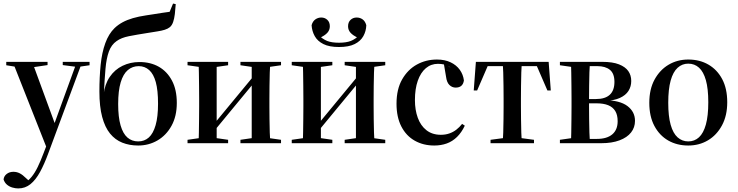

<svg xmlns="http://www.w3.org/2000/svg" viewBox="-30 -801 4127 1074"><path d="M72 253Q56 253 39 248Q22 243 9 232Q-4 221 -10 203Q-8 184 7.5 172Q23 160 45 160Q64 160 80.5 168.5Q97 177 115 195L137 215L125 224H106Q129 210 147 188Q165 166 181 133Q197 100 214 55L247 -31L248 -37L330 -263L400 -455H430L240 57Q218 117 194 161Q170 205 140.5 229Q111 253 72 253ZM231 26 41 -455H150L284 -90L254 -25ZM5 -436V-455H236V-437L142 -423H86ZM321 -437V-455H471V-436L409 -427H398Z M743 13Q694 13 654 -3Q614 -19 585.5 -54Q557 -89 541.5 -147Q526 -205 526 -289Q526 -369 533 -438Q540 -507 559 -559.5Q578 -612 611 -644Q631 -663 656 -676.5Q681 -690 713.5 -699.5Q746 -709 787 -715Q806 -718 829.5 -721.5Q853 -725 877 -729Q901 -733 919 -735L938 -781L953 -778Q951 -748 948 -722.5Q945 -697 938.5 -678Q932 -659 920 -649Q909 -640 891.5 -634.5Q874 -629 851 -625.5Q828 -622 798 -617Q734 -607 691 -598.5Q648 -590 622 -571Q593 -551 579 -512.5Q565 -474 560 -415.5Q555 -357 551 -278L549 -270Q556 -330 584 -371Q612 -412 655.5 -433Q699 -454 750 -454Q812 -454 858.5 -427.5Q905 -401 932 -350Q959 -299 959 -225Q959 -151 929.5 -97.5Q900 -44 851 -15.5Q802 13 743 13ZM743 -10Q778 -10 802.5 -32Q827 -54 840.5 -101Q854 -148 854 -221Q854 -296 841.5 -341.5Q829 -387 804.5 -409Q780 -431 746 -431Q711 -431 685 -409Q659 -387 645 -340Q631 -293 631 -219Q631 -146 644.5 -99.5Q658 -53 683 -31.5Q708 -10 743 -10Z M1019 0V-19L1110 -32H1156L1246 -19V0ZM1315 0V-19L1404 -32H1451L1542 -19V0ZM1080 0Q1082 -24 1082.5 -60Q1083 -96 1083.5 -135Q1084 -174 1084 -205V-249Q1084 -281 1083.5 -320Q1083 -359 1082.5 -395Q1082 -431 1080 -455H1182V0ZM1162 -61 1145 -100H1161L1280 -244L1399 -388L1410 -348H1399L1280 -204ZM1378 0V-455H1482Q1480 -431 1479 -395Q1478 -359 1477.5 -320Q1477 -281 1477 -249V-205Q1477 -174 1477.5 -135Q1478 -96 1479 -60Q1480 -24 1482 0ZM1019 -436V-455H1246V-436L1156 -423H1110ZM1315 -436V-455H1542V-436L1451 -423H1404Z M1602 0V-19L1693 -32H1739L1829 -19V0ZM1898 0V-19L1987 -32H2034L2125 -19V0ZM1663 0Q1665 -24 1665.5 -60Q1666 -96 1666.5 -135Q1667 -174 1667 -205V-249Q1667 -281 1666.5 -320Q1666 -359 1665.5 -395Q1665 -431 1663 -455H1765V0ZM1745 -61 1728 -100H1744L1863 -244L1982 -388L1993 -348H1982L1863 -204ZM1961 0V-455H2065Q2063 -431 2062 -395Q2061 -359 2060.5 -320Q2060 -281 2060 -249V-205Q2060 -174 2060.5 -135Q2061 -96 2062 -60Q2063 -24 2065 0ZM1602 -436V-455H1829V-436L1739 -423H1693ZM1898 -436V-455H2125V-436L2034 -423H1987ZM1866 -538Q1812 -538 1779 -554.5Q1746 -571 1730.5 -599Q1715 -627 1713 -660Q1719 -682 1734 -692.5Q1749 -703 1767 -703Q1787 -703 1801 -690Q1815 -677 1815 -654Q1815 -633 1801 -617.5Q1787 -602 1758 -589L1749 -607Q1775 -582 1800 -572Q1825 -562 1866 -562Q1907 -562 1932.5 -572Q1958 -582 1983 -607L1974 -589Q1945 -602 1931 -617.5Q1917 -633 1917 -654Q1917 -677 1931 -690Q1945 -703 1965 -703Q1984 -703 1998.5 -692.5Q2013 -682 2019 -660Q2018 -627 2002.5 -599Q1987 -571 1954 -554.5Q1921 -538 1866 -538Z M2399 13Q2338 13 2290 -14Q2242 -41 2215 -93.5Q2188 -146 2188 -221Q2188 -302 2219.5 -357Q2251 -412 2302 -440Q2353 -468 2414 -468Q2458 -468 2490.5 -452.5Q2523 -437 2542 -410.5Q2561 -384 2565 -351Q2562 -331 2550.5 -321Q2539 -311 2519 -311Q2499 -311 2484 -325.5Q2469 -340 2465 -372L2452 -449L2492 -421Q2475 -436 2456 -440Q2437 -444 2420 -444Q2381 -444 2352 -419.5Q2323 -395 2307 -349.5Q2291 -304 2291 -241Q2291 -186 2307 -142Q2323 -98 2355.5 -72.5Q2388 -47 2436 -47Q2462 -47 2483.5 -54.5Q2505 -62 2522.5 -75.5Q2540 -89 2555 -108L2570 -98Q2552 -60 2526.5 -35Q2501 -10 2469 1.5Q2437 13 2399 13Z M2620 -295 2632 -455H3039L3051 -295H3032L2968 -443L3001 -431H2671L2703 -443L2639 -295ZM2714 0V-19L2812 -32H2859L2957 -19V0ZM2782 0Q2784 -24 2785 -60Q2786 -96 2786.5 -135Q2787 -174 2787 -205V-249Q2787 -281 2786.5 -320Q2786 -359 2785 -395Q2784 -431 2782 -455H2889Q2887 -431 2886 -395Q2885 -359 2884.5 -320Q2884 -281 2884 -249V-205Q2884 -174 2884.5 -135Q2885 -96 2886 -60Q2887 -24 2889 0Z M3102 0V-19L3193 -32L3222 -24H3309Q3365 -24 3395 -49.5Q3425 -75 3425 -123Q3425 -158 3411.5 -180Q3398 -202 3372 -212.5Q3346 -223 3307 -223H3240V-247H3304Q3355 -247 3381 -271Q3407 -295 3407 -343Q3407 -390 3381.5 -410.5Q3356 -431 3312 -431H3232L3193 -423L3102 -436V-455H3339Q3397 -455 3432.5 -441Q3468 -427 3484.5 -403.5Q3501 -380 3501 -348Q3501 -317 3485.5 -292.5Q3470 -268 3437 -253Q3404 -238 3353 -237L3350 -241Q3437 -240 3479.5 -208Q3522 -176 3522 -125Q3522 -88 3500 -60Q3478 -32 3435.5 -16Q3393 0 3334 0ZM3163 0Q3165 -24 3165.5 -60Q3166 -96 3166.5 -135Q3167 -174 3167 -205V-249Q3167 -281 3166.5 -320Q3166 -359 3165.5 -395Q3165 -431 3163 -455H3270Q3268 -431 3267 -395Q3266 -359 3265.5 -320Q3265 -281 3265 -249V-205Q3265 -174 3265.5 -135Q3266 -96 3267 -60Q3268 -24 3270 0Z M3820 13Q3757 13 3708 -15Q3659 -43 3630.5 -96.5Q3602 -150 3602 -226Q3602 -302 3631.5 -356Q3661 -410 3710 -439Q3759 -468 3820 -468Q3884 -468 3933 -439.5Q3982 -411 4010 -358Q4038 -305 4038 -229Q4038 -154 4008.5 -99.5Q3979 -45 3930 -16Q3881 13 3820 13ZM3820 -10Q3855 -10 3880 -33Q3905 -56 3918.5 -104.5Q3932 -153 3932 -229Q3932 -305 3918.5 -352.5Q3905 -400 3880 -422.5Q3855 -445 3820 -445Q3786 -445 3760.5 -422Q3735 -399 3721.5 -350.5Q3708 -302 3708 -226Q3708 -151 3721.5 -103Q3735 -55 3760.5 -32.5Q3786 -10 3820 -10Z"/></svg>

Font: Source Serif 4 60pt SemiBold
Style: Regular
Weight: 600
Version: Version 4.004;hotconv 1.0.116;makeotfexe 2.5.65601